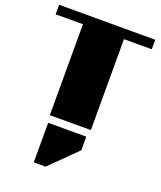

<svg xmlns="http://www.w3.org/2000/svg" viewBox="-163 -724 935 1117"><g transform="rotate(20 304.5 -166.0)"><path d="M182 290V45H418V129L255 290ZM602 -622V-563H430V0H176V-563H7V-622Z"/></g></svg>

Font: Sarpanch Black
Style: Regular
Weight: 900
Designer: Manushi Parikh (Devanagari and Latin), Jyotish Sonowal (Devanagari)
Foundry: Indian Type Foundry
Version: Version 2.004;PS 1.0;hotconv 1.0.78;makeotf.lib2.5.61930; tt